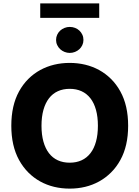

<svg xmlns="http://www.w3.org/2000/svg" viewBox="-20 -1111 829 1141"><path d="M93 -567.5Q116.5 -610.1 148.4 -641.9Q180.4 -673.7 219.1 -694.8Q257.8 -715.9 302 -726.6Q346.2 -737.2 394.2 -737.2Q442.1 -737.2 486.3 -726.6Q530.5 -715.9 569.1 -694.8Q607.6 -673.7 639.7 -641.9Q671.9 -610.1 695.3 -567.5Q741.5 -484 741.5 -363.6Q741.5 -243.6 695.3 -160.2Q671.9 -117.5 639.7 -85.8Q607.6 -54 569.1 -32.7Q530.5 -11.4 486.3 -0.7Q442.1 9.9 394.2 9.9Q346.2 9.9 301.8 -0.7Q257.5 -11.4 218.9 -32.7Q180.4 -54 148.4 -85.9Q116.5 -117.9 93 -160.5Q47.2 -244.3 47.2 -363.6Q47.2 -484 93 -567.5ZM226.6 -363.6Q226.6 -310.4 238.1 -269.4Q249.6 -228.3 271.1 -200.5Q292.6 -172.6 323.7 -158.4Q354.8 -144.2 394.2 -144.2Q433.6 -144.2 464.7 -158.4Q495.7 -172.6 517.4 -200.5Q539.1 -228.3 550.4 -269.4Q561.8 -310.4 561.8 -363.6Q561.8 -416.9 550.4 -457.9Q539.1 -498.9 517.4 -526.8Q495.7 -554.7 464.7 -568.9Q433.6 -583.1 394.2 -583.1Q354.8 -583.1 323.7 -568.9Q292.6 -554.7 271.1 -526.8Q249.6 -498.9 238.1 -457.9Q226.6 -416.9 226.6 -363.6ZM569.6 -1090.9V-1005H219.1V-1090.9ZM394.5 -951Q411.2 -951 426 -945.3Q440.7 -939.6 451.7 -929.3Q462.7 -919 469.3 -904.8Q475.9 -890.6 475.9 -873.6Q475.9 -857.2 469.3 -843Q462.7 -828.8 451.5 -818.5Q440.3 -808.2 425.6 -802.4Q410.9 -796.5 394.5 -796.5Q378.6 -796.5 363.8 -802.4Q349.1 -808.2 337.9 -818.5Q326.7 -828.8 320 -843Q313.2 -857.2 313.2 -873.6Q313.2 -890.3 319.8 -904.5Q326.3 -918.7 337.5 -929Q348.7 -939.3 363.5 -945.1Q378.2 -951 394.5 -951Z"/></svg>

Font: Inter P Extra Bold
Style: Regular
Weight: 800
Designer: Rasmus Andersson
Foundry: rsms
Version: Version 3.018;git-588b23468